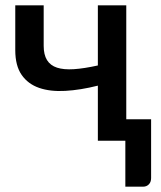

<svg xmlns="http://www.w3.org/2000/svg" viewBox="-20 -530 607 723"><path d="M549 -81V140.5Q549 155.5 540.5 164.2Q532 173 518.5 173H452V0H348.5V-207.5Q283 -191 226.2 -187.8Q169.5 -184.5 127.5 -199Q85.5 -213.5 61.5 -248Q37.5 -282.5 37.5 -341V-510H144.5V-357.5Q144.5 -324 157 -303.8Q169.5 -283.5 194.8 -275.2Q220 -267 258.2 -269.5Q296.5 -272 348.5 -283.5V-510H455.5V-81Z"/></svg>

Font: Lato 2
Style: Regular
Weight: 600
Designer: Lukasz Dziedzic with Adam Twardoch and Botio Nikoltchev
Foundry: tyPoland Lukasz Dziedzic
Version: Version 2.015; 2015-08-06; http://www.latofonts.com/